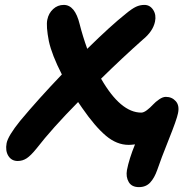

<svg xmlns="http://www.w3.org/2000/svg" viewBox="-20 -662 764 779"><path d="M51.8 -8.8Q26.9 -8.8 13.9 -29.5Q1 -50.3 6.8 -81.1Q12.7 -110.8 62 -171.9Q135.3 -259.8 231 -359.9Q190.4 -439 178.2 -495.1Q166.5 -555.7 171.9 -582Q177.2 -608.4 195.6 -625.2Q213.9 -642.1 238.8 -642.1Q284.2 -642.1 303.2 -564Q315.4 -515.6 334 -463.9Q428.7 -557.1 490.2 -606Q515.6 -627 531.7 -634.5Q547.9 -642.1 565.9 -642.1Q588.4 -642.1 601.6 -621.8Q614.7 -601.6 608.9 -574.2Q600.6 -534.7 559.1 -501Q476.1 -427.2 390.1 -342.8Q469.2 -205.1 553.2 -205.1Q563 -205.1 576.2 -215.1Q589.4 -225.1 600.3 -237.1Q611.3 -249 626 -259Q640.6 -269 652.8 -269Q677.7 -269 693.4 -251.2Q709 -233.4 702.1 -202.1Q697.3 -177.2 664.8 -96.2Q632.3 -15.1 618.2 26.9Q606.4 60.5 589.1 78.9Q571.8 97.2 543.9 97.2Q514.2 97.2 502.2 76.4Q490.2 55.7 495.1 27.8Q503.9 -17.6 527.8 -76.2Q512.2 -74.2 502 -74.2Q453.6 -74.2 409.7 -111.3Q365.7 -148.4 314 -223.1Q306.6 -233.4 296.9 -248Q191.4 -141.1 127.9 -59.1Q105 -30.8 88.4 -19.8Q71.8 -8.8 51.8 -8.8Z"/></svg>

Font: Shantell Sans Irregular Bouncy
Style: Italic
Weight: 600
Italic angle: -11.31°
Designer: Stephen Nixon, Anya Danilova, Shantell Martin
Foundry: Arrow Type
Version: Version 1.006;[9816181b4]